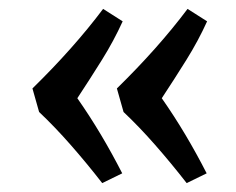

<svg xmlns="http://www.w3.org/2000/svg" viewBox="-20 -471 531 432"><path d="M212 -451 256 -423Q236 -379 209.5 -336.5Q183 -294 154 -250Q182 -210 207 -168Q232 -126 255 -81L210 -59Q175 -104 139 -145Q103 -186 68 -219L53 -272Q99 -317 139 -362Q179 -407 212 -451ZM402 -451 446 -423Q426 -379 399.5 -336.5Q373 -294 344 -250Q372 -210 397 -168Q422 -126 445 -81L400 -59Q365 -104 329 -145Q293 -186 258 -219L243 -272Q289 -317 329 -362Q369 -407 402 -451Z"/></svg>

Font: Jaini
Style: Regular
Weight: 400
Designer: Maithili Shingre, Girish Dalvi (Devanagari), Taresh Vohra (Latin)
Foundry: Ek Type
Version: Version 2.000; ttfautohint (v1.8.4.7-5d5b)